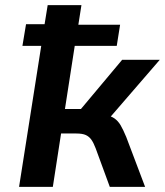

<svg xmlns="http://www.w3.org/2000/svg" viewBox="-20 -725 640 745"><path d="M54 0 140 -547H67L81 -631H153L165 -705H296L284 -629H446L433 -547H270L232 -302H294L454 -493H600L390 -250L381 -281Q409 -276 423.5 -266Q438 -256 448 -239Q458 -222 470 -193L543 0H406L351 -150Q343 -171 334.5 -183Q326 -195 313 -201Q300 -207 276 -207H217L185 0Z"/></svg>

Font: Nunito Sans 7pt SemiCondensed
Style: Bold Italic
Weight: 700
Width: 4
Italic angle: -9°
Designer: Vernon Adams
Foundry: Vernon Adams
Version: Version 3.101;gftools[0.9.27]